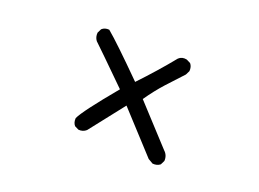

<svg xmlns="http://www.w3.org/2000/svg" viewBox="-81 -778 1162 863"><g transform="rotate(20 500.0 -346.0)"><path d="M702.1 -96.7 678.7 -110.4 502.9 -301.8 374 -137.7Q358.4 -124 336.9 -126L317.4 -135.7Q305.7 -149.4 307.6 -170.9Q325.2 -210 450.2 -360.4Q307.6 -501 278.3 -528.3Q266.6 -543.9 268.6 -565.4L278.3 -585Q292 -597.7 313.5 -595.7Q364.3 -553.7 502.9 -415Q542 -456.1 578.1 -497.1Q614.3 -538.1 647.5 -579.1Q663.1 -593.8 686.5 -588.9L706.1 -579.1Q717.8 -565.4 715.8 -543.9L706.1 -524.4Q670.9 -487.3 633.8 -446.3Q596.7 -405.3 561.5 -354.5L730.5 -170.9Q750 -153.3 748 -126L738.3 -106.4Q723.6 -94.7 702.1 -96.7Z"/></g></svg>

Font: NaikaiFont
Style: Regular
Weight: 400
Version: Version 1.67